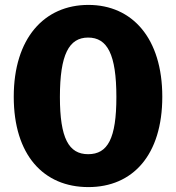

<svg xmlns="http://www.w3.org/2000/svg" viewBox="-20 -754 718 782"><path d="M340 -734C160 -734 36 -598 36 -360C36 -123 157 8 340 8C521 8 641 -123 641 -360C641 -598 519 -734 340 -734ZM339 -126C260 -126 224 -191 224 -359C224 -532 261 -601 339 -601C417 -601 454 -533 454 -359C454 -190 419 -126 339 -126Z"/></svg>

Font: United Sans ExtraBold
Style: Regular
Weight: 800
Designer: Pablo Impallari, Rodrigo Fuenzalida (Modified by Dan O. Williams)
Version: Version 1.000;PS 001.000;hotconv 1.0.88;makeotf.lib2.5.64775